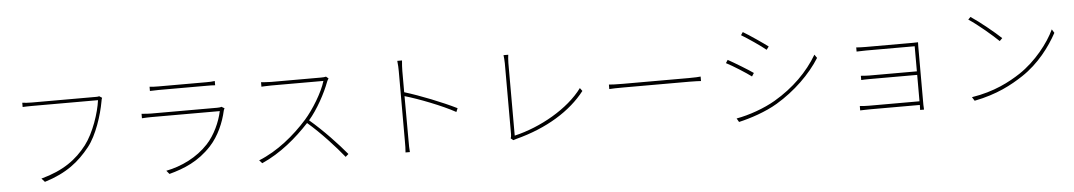

<svg xmlns="http://www.w3.org/2000/svg" viewBox="-39 -1168 9039 1616"><g transform="rotate(-5 4480.0 -359.5)"><path d="M833 -664 810 -679C799 -676 792 -676 781 -676C746 -676 280 -676 241 -676C208 -676 185 -678 160 -681V-645C185 -646 206 -647 240 -647C280 -647 742 -647 797 -647C783 -541 728 -376 653 -278C566 -165 454 -82 265 -31L292 -1C480 -59 585 -145 677 -260C752 -354 805 -521 825 -633C828 -651 829 -655 833 -664Z M1239 -722V-686C1264 -687 1286 -688 1314 -688C1365 -688 1659 -688 1716 -688C1747 -688 1769 -688 1790 -686V-722C1769 -719 1748 -718 1717 -718C1657 -718 1359 -718 1314 -718C1284 -718 1264 -719 1239 -722ZM1852 -486 1827 -501C1819 -497 1803 -496 1790 -496C1756 -496 1262 -496 1231 -496C1208 -496 1182 -498 1152 -501V-463C1182 -465 1208 -466 1231 -466C1262 -466 1762 -466 1810 -466C1791 -376 1743 -269 1675 -196C1581 -95 1450 -31 1318 -5L1342 24C1469 -10 1592 -60 1700 -177C1775 -258 1822 -368 1844 -468C1845 -473 1849 -480 1852 -486Z M2746 -660 2726 -677C2715 -674 2701 -673 2680 -673C2649 -673 2287 -673 2261 -673C2229 -673 2177 -678 2177 -678V-640C2177 -640 2231 -643 2261 -643C2287 -643 2671 -643 2701 -643C2673 -548 2588 -410 2518 -331C2406 -206 2265 -89 2104 -24L2128 2C2288 -69 2422 -183 2533 -302C2641 -210 2763 -76 2832 10L2857 -12C2786 -98 2665 -227 2552 -323C2626 -409 2697 -540 2732 -635C2734 -641 2742 -655 2746 -660Z M3340 -81C3340 -46 3340 -8 3337 17H3374C3371 -8 3371 -46 3371 -81L3370 -456C3481 -424 3680 -348 3793 -285L3806 -316C3685 -376 3501 -449 3370 -489V-669C3370 -688 3372 -731 3375 -757H3335C3339 -730 3340 -690 3340 -669C3340 -586 3340 -116 3340 -81Z M4229 -24 4250 -7C4258 -10 4267 -13 4275 -15C4538 -83 4742 -210 4865 -369L4846 -395C4725 -230 4485 -95 4265 -44C4265 -70 4265 -580 4265 -659C4265 -678 4268 -716 4270 -727H4230C4232 -716 4235 -674 4235 -658C4235 -580 4235 -106 4235 -57C4235 -41 4232 -31 4229 -24Z M5092 -403V-365C5117 -367 5156 -368 5210 -368C5241 -368 5710 -368 5770 -368C5817 -368 5850 -366 5867 -365V-403C5849 -401 5822 -399 5769 -399C5710 -399 5239 -399 5210 -399C5149 -399 5116 -401 5092 -403Z M6253 -745 6236 -720C6287 -690 6400 -613 6440 -579L6460 -605C6425 -632 6305 -715 6253 -745ZM6138 -25 6156 6C6253 -16 6385 -59 6485 -119C6641 -212 6776 -344 6857 -474L6837 -503C6755 -364 6631 -240 6469 -145C6375 -90 6246 -44 6138 -25ZM6106 -523 6089 -497C6143 -470 6256 -398 6298 -366L6316 -394C6281 -420 6157 -495 6106 -523Z M7180 -39V-2C7196 -2 7225 -4 7259 -4H7684V-1C7684 21 7684 30 7683 38H7716C7715 26 7714 14 7714 -2C7714 -93 7714 -466 7714 -497C7714 -514 7714 -523 7715 -531C7704 -531 7690 -530 7668 -530C7588 -530 7304 -530 7274 -530C7258 -530 7205 -531 7193 -533V-498C7205 -498 7258 -500 7274 -500C7303 -500 7656 -500 7684 -500V-288H7280C7250 -288 7224 -291 7211 -292V-256C7227 -257 7250 -258 7281 -258H7684V-35H7258C7225 -35 7196 -37 7180 -39Z M8173 -705 8153 -684C8229 -635 8352 -529 8401 -481L8424 -504C8372 -554 8245 -658 8173 -705ZM8127 -31 8147 1C8340 -37 8464 -105 8563 -170C8704 -263 8804 -397 8865 -510L8846 -541C8794 -429 8681 -285 8543 -193C8450 -132 8319 -61 8127 -31Z"/></g></svg>

Font: Noto Sans JP Thin
Style: Regular
Weight: 100
Designer: Ryoko NISHIZUKA 西塚涼子 (kana, bopomofo & ideographs); Paul D. Hunt (Latin, Greek & Cyrillic); Sandoll Communications 산돌커뮤니
Foundry: Adobe
Version: Version 2.004;hotconv 1.0.118;makeotfexe 2.5.65603